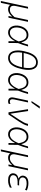

<svg xmlns="http://www.w3.org/2000/svg" viewBox="1900 -2733 1028 4868"><g transform="rotate(90 2414.0 -299.0)"><path d="M5 194.5Q17 139 28.5 86Q40 33 53 -28.5L105 -271Q118.5 -333 129.8 -386Q141 -439 153 -494.5L199.5 -497Q188 -441 176.2 -387.2Q164.5 -333.5 151.5 -273.5L133.5 -187Q117.5 -114 138.8 -75Q160 -36 228.5 -36Q282.5 -36 327.5 -70.2Q372.5 -104.5 414.5 -154L440 -273Q452.5 -333.5 463.8 -386.2Q475 -439 487 -494.5H533.5Q521.5 -438.5 510 -385.5Q498.5 -332.5 485.5 -271L459 -145Q452.5 -113.5 444.5 -76.8Q436.5 -40 428 0H385.5Q390 -22 394.2 -43.8Q398.5 -65.5 403 -87.5H397Q380.5 -68 353.8 -45.2Q327 -22.5 292.2 -6.5Q257.5 9.5 218 9.5Q133 9.5 103 -47L99 -27Q86 32 75 84Q64 136 52.5 192Z M802.5 9.5Q750.5 9.5 713.8 -14.8Q677 -39 655.5 -80Q634 -121 629 -172.8Q624 -224.5 635.5 -279Q649.5 -344.5 680.2 -395.8Q711 -447 757.8 -476Q804.5 -505 866.5 -505Q940 -505 985 -459Q1030 -413 1052 -329.5H1059Q1077.5 -379 1089.5 -419.5Q1101.5 -460 1110.5 -494.5L1157.5 -498Q1141.5 -434.5 1119 -368.5Q1096.5 -302.5 1071.5 -239.5Q1070.5 -119.5 1069.5 0H1024.5Q1025 -41 1025.2 -81.2Q1025.5 -121.5 1025.5 -160H1019Q976 -74 921 -32.2Q866 9.5 802.5 9.5ZM811.5 -35.5Q875.5 -35.5 929 -89.5Q982.5 -143.5 1030.5 -258Q1011 -368 971.2 -414Q931.5 -460 867 -460Q813.5 -460 776.2 -434Q739 -408 716.2 -365.2Q693.5 -322.5 683 -273Q670 -213 679 -158.5Q688 -104 720.8 -69.8Q753.5 -35.5 811.5 -35.5Z M1451.5 9.5Q1372.5 9.5 1324.5 -39.2Q1276.5 -88 1263.5 -178Q1250.5 -268 1277 -392.5Q1305.5 -525 1348.5 -601.8Q1391.5 -678.5 1445.8 -711.5Q1500 -744.5 1561 -744.5Q1678 -744.5 1726.2 -642.8Q1774.5 -541 1734.5 -351.5Q1707 -221 1664.8 -141.5Q1622.5 -62 1568.5 -26.2Q1514.5 9.5 1451.5 9.5ZM1559 -700.5Q1477.5 -700.5 1418.5 -627.5Q1359.5 -554.5 1323 -385.5H1694Q1721.5 -549 1685.2 -624.8Q1649 -700.5 1559 -700.5ZM1452 -34.5Q1535.5 -34.5 1593.2 -111.2Q1651 -188 1686 -345H1315Q1300.5 -254.5 1309 -184.5Q1317.5 -114.5 1352.5 -74.5Q1387.5 -34.5 1452 -34.5Z M2007.5 9.5Q1955.5 9.5 1918.8 -14.8Q1882 -39 1860.5 -80Q1839 -121 1834 -172.8Q1829 -224.5 1840.5 -279Q1854.5 -344.5 1885.2 -395.8Q1916 -447 1962.8 -476Q2009.5 -505 2071.5 -505Q2145 -505 2190 -459Q2235 -413 2257 -329.5H2264Q2282.5 -379 2294.5 -419.5Q2306.5 -460 2315.5 -494.5L2362.5 -498Q2346.5 -434.5 2324 -368.5Q2301.5 -302.5 2276.5 -239.5Q2275.5 -119.5 2274.5 0H2229.5Q2230 -41 2230.2 -81.2Q2230.5 -121.5 2230.5 -160H2224Q2181 -74 2126 -32.2Q2071 9.5 2007.5 9.5ZM2016.5 -35.5Q2080.5 -35.5 2134 -89.5Q2187.5 -143.5 2235.5 -258Q2216 -368 2176.2 -414Q2136.5 -460 2072 -460Q2018.5 -460 1981.2 -434Q1944 -408 1921.2 -365.2Q1898.5 -322.5 1888 -273Q1875 -213 1884 -158.5Q1893 -104 1925.8 -69.8Q1958.5 -35.5 2016.5 -35.5Z M2550.5 9.5Q2496 9.5 2467.2 -27.2Q2438.5 -64 2455.5 -143.5Q2464 -183.5 2470 -212Q2476 -240.5 2483 -271.5Q2496 -334 2507.2 -386.5Q2518.5 -439 2530.5 -494.5L2577 -496.5Q2557.5 -404.5 2540.8 -326.8Q2524 -249 2512.5 -195L2502 -146Q2490.5 -91 2504 -62.8Q2517.5 -34.5 2560.5 -34.5Q2585.5 -34.5 2616 -51.5L2612 -4.5Q2601 1.5 2585.8 5.5Q2570.5 9.5 2550.5 9.5ZM2541.5 -583Q2576 -636.5 2609.8 -688.5Q2643.5 -740.5 2677 -792L2732.5 -793Q2695 -740.5 2658 -688.5Q2621 -636.5 2583.5 -584.5Z M2828 0Q2820.5 -46 2812.8 -94.2Q2805 -142.5 2798 -186.5L2784 -275Q2775 -329.5 2766.2 -385Q2757.5 -440.5 2748.5 -494.5L2795.5 -497Q2806.5 -422.5 2820.5 -329.5Q2834.5 -236.5 2847.5 -151L2862.5 -52H2869L3021 -282.5Q3059.5 -341.5 3084.8 -390.8Q3110 -440 3121 -494.5H3171Q3158 -435 3128 -377.5Q3098 -320 3060 -264Q3016 -198 2971.5 -132Q2927 -66 2882 0Z M3384 9.5Q3332 9.5 3295.2 -14.8Q3258.5 -39 3237 -80Q3215.5 -121 3210.5 -172.8Q3205.5 -224.5 3217 -279Q3231 -344.5 3261.8 -395.8Q3292.5 -447 3339.2 -476Q3386 -505 3448 -505Q3521.5 -505 3566.5 -459Q3611.5 -413 3633.5 -329.5H3640.5Q3659 -379 3671 -419.5Q3683 -460 3692 -494.5L3739 -498Q3723 -434.5 3700.5 -368.5Q3678 -302.5 3653 -239.5Q3652 -119.5 3651 0H3606Q3606.5 -41 3606.8 -81.2Q3607 -121.5 3607 -160H3600.5Q3557.5 -74 3502.5 -32.2Q3447.5 9.5 3384 9.5ZM3393 -35.5Q3457 -35.5 3510.5 -89.5Q3564 -143.5 3612 -258Q3592.5 -368 3552.8 -414Q3513 -460 3448.5 -460Q3395 -460 3357.8 -434Q3320.5 -408 3297.8 -365.2Q3275 -322.5 3264.5 -273Q3251.5 -213 3260.5 -158.5Q3269.5 -104 3302.2 -69.8Q3335 -35.5 3393 -35.5Z M3769.5 194.5Q3781.5 139 3793 86Q3804.5 33 3817.5 -28.5L3869.5 -271Q3883 -333 3894.2 -386Q3905.5 -439 3917.5 -494.5L3964 -497Q3952.5 -441 3940.8 -387.2Q3929 -333.5 3916 -273.5L3898 -187Q3882 -114 3903.2 -75Q3924.5 -36 3993 -36Q4047 -36 4092 -70.2Q4137 -104.5 4179 -154L4204.5 -273Q4217 -333.5 4228.2 -386.2Q4239.5 -439 4251.5 -494.5H4298Q4286 -438.5 4274.5 -385.5Q4263 -332.5 4250 -271L4223.5 -145Q4217 -113.5 4209 -76.8Q4201 -40 4192.5 0H4150Q4154.5 -22 4158.8 -43.8Q4163 -65.5 4167.5 -87.5H4161.5Q4145 -68 4118.2 -45.2Q4091.5 -22.5 4056.8 -6.5Q4022 9.5 3982.5 9.5Q3897.5 9.5 3867.5 -47L3863.5 -27Q3850.5 32 3839.5 84Q3828.5 136 3817 192Z M4552.5 9.5Q4475.5 9.5 4434.8 -14Q4394 -37.5 4381.2 -72.2Q4368.5 -107 4376 -141.5Q4384 -179.5 4404.8 -202.5Q4425.5 -225.5 4452.2 -237Q4479 -248.5 4504 -253L4505 -259Q4487 -266 4468 -283Q4449 -300 4438.8 -326.2Q4428.5 -352.5 4435.5 -387Q4447 -440.5 4493.2 -472.8Q4539.5 -505 4629 -505Q4680 -505 4730.2 -492.2Q4780.5 -479.5 4808.5 -463.5L4793 -420.5Q4754 -442 4711.5 -451.2Q4669 -460.5 4631 -460.5Q4564.5 -460.5 4527.5 -440.2Q4490.5 -420 4480.5 -374.5Q4472 -333 4503 -301.5Q4534 -270 4607.5 -270H4682.5L4674 -231H4585.5Q4524 -231 4478.8 -209Q4433.5 -187 4423 -138.5Q4417.5 -111.5 4427 -87.8Q4436.5 -64 4467.8 -49.5Q4499 -35 4558.5 -35Q4606 -35 4653 -49Q4700 -63 4738 -83.5L4735.5 -35Q4708 -20 4660.8 -5.2Q4613.5 9.5 4552.5 9.5Z"/></g></svg>

Font: Commissioner ExtraLight
Style: Italic
Weight: 200
Italic angle: -12°
Designer: Kostas Bartsokas
Foundry: Kostas Bartsokas
Version: Version 1.000; ttfautohint (v1.8.3)